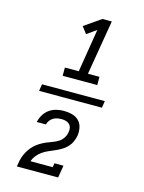

<svg xmlns="http://www.w3.org/2000/svg" viewBox="-146 -935 893 1190"><g transform="rotate(15 300.0 -340.0)"><path d="M212 -446V-499H301L346 -776L285 -733L252 -776L359 -850H419L360 -499H434V-446ZM348 170H83Q86 150 90 131Q94 112 102 93Q110 74 122 56.5Q134 39 149 25Q164 11 182 0Q200 -11 219 -19Q238 -27 257.5 -34Q277 -41 294.5 -52Q312 -63 323.5 -80.5Q335 -98 338 -118Q338 -119 338 -119Q338 -119 338 -119Q341 -133 338 -146.5Q335 -160 325.5 -169Q316 -178 303 -181.5Q290 -185 276 -185Q262 -185 248.5 -182.5Q235 -180 222.5 -172.5Q210 -165 201.5 -153.5Q193 -142 190 -128H131Q136 -152 149 -174Q162 -196 182.5 -211Q203 -226 227.5 -232Q252 -238 276 -238Q303 -238 328.5 -231.5Q354 -225 372 -207.5Q390 -190 395.5 -163.5Q401 -137 397 -111Q393 -90 384 -70.5Q375 -51 359.5 -35Q344 -19 325 -8Q306 3 286.5 11.5Q267 20 247 28.5Q227 37 209 49.5Q191 62 177 79.5Q163 97 156 117H299L303 91H361ZM498 -318H95L102 -362H505Z"/></g></svg>

Font: Iosevka Curly Slab LtEx
Style: Italic
Weight: 300
Width: 7
Italic angle: -9°
Monospace: yes
Designer: Belleve Invis
Foundry: Belleve Invis
Version: Version 11.1.0; ttfautohint (v1.8.3)